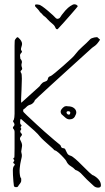

<svg xmlns="http://www.w3.org/2000/svg" viewBox="-20 -874 491 896"><path d="M64 -4Q61 0 54 -0.5Q47 -1 45 -6Q44 -13 42.5 -28Q41 -43 40.5 -57.5Q40 -72 40 -79Q40 -86 41.5 -92Q43 -98 48 -103Q51 -108 45 -111Q39 -114 44 -120Q49 -125 44 -130Q39 -135 47 -139Q47 -143 47.5 -151Q48 -159 48 -183Q48 -207 48 -258Q48 -267 43 -272Q37 -278 44 -285Q51 -292 44 -302Q43 -303 41.5 -306.5Q40 -310 41 -310Q46 -315 47 -327Q48 -339 48 -343V-536Q48 -588 48 -617.5Q48 -647 48 -660.5Q48 -674 48.5 -679Q49 -684 49 -686Q51 -691 56.5 -697Q62 -703 66 -698Q83 -683 83 -669Q83 -664 79.5 -653.5Q76 -643 80 -638Q85 -633 80 -628Q73 -621 73.5 -614.5Q74 -608 75 -600Q85 -589 81.5 -579.5Q78 -570 83 -557Q85 -550 79 -545.5Q73 -541 79 -533Q82 -529 82 -506.5Q82 -484 80.5 -457.5Q79 -431 78.5 -412Q78 -393 80 -395L161 -468Q166 -472 168.5 -476.5Q171 -481 175 -484Q178 -488 183 -490.5Q188 -493 192 -494Q202 -497 203.5 -506.5Q205 -516 216 -519Q221 -521 238 -535Q255 -549 275.5 -567Q296 -585 312 -600Q328 -615 330 -619Q345 -639 364.5 -656Q384 -673 401 -691Q406 -696 419.5 -699Q433 -702 436 -699Q438 -697 441 -694Q444 -691 447 -689Q443 -682 434.5 -671.5Q426 -661 410 -651Q386 -629 352 -598.5Q318 -568 282 -535Q246 -502 214.5 -473.5Q183 -445 163.5 -426.5Q144 -408 143 -407Q141 -400 135 -394Q129 -388 123 -386Q111 -383 104 -375.5Q97 -368 89 -363Q88 -362 88 -358Q88 -354 89 -352Q93 -348 97 -344Q101 -340 105 -336Q157 -287 188.5 -259Q220 -231 236.5 -217.5Q253 -204 258.5 -199.5Q264 -195 264 -192Q266 -183 275 -182.5Q284 -182 286 -174Q294 -156 298.5 -152.5Q303 -149 310 -147Q317 -145 332 -132Q345 -121 363 -102.5Q381 -84 396.5 -69.5Q412 -55 417 -55Q451 -35 451 -9Q451 1 439.5 1.5Q428 2 419 -5Q380 -40 364.5 -58Q349 -76 332 -81Q322 -92 309 -99.5Q296 -107 289 -123Q288 -126 277.5 -137.5Q267 -149 255 -160Q243 -171 234 -173Q229 -179 215 -191Q201 -203 187 -216Q173 -229 167 -236Q159 -247 140.5 -264Q122 -281 79 -318Q74 -322 74 -303Q74 -301 74.5 -298Q75 -295 77 -293Q83 -289 79 -285Q75 -281 77 -277Q82 -272 76 -266Q72 -259 79 -252Q86 -246 79 -239Q69 -229 76 -218Q84 -203 83 -193Q82 -183 79 -167Q80 -159 80.5 -158Q81 -157 81.5 -155.5Q82 -154 82 -146Q82 -142 78 -126Q74 -110 72 -88.5Q70 -67 75 -47Q79 -43 79 -39.5Q79 -36 79 -31Q79 -24 73.5 -17.5Q68 -11 64 -4ZM304 -317Q294 -317 284.5 -325.5Q275 -334 267 -341Q259 -353 267 -364Q273 -372 279.5 -376Q286 -380 296 -378Q315 -378 325.5 -369.5Q336 -361 336 -349Q336 -342 329 -329.5Q322 -317 304 -317ZM301 -339Q306 -339 307 -343Q308 -347 308 -348Q308 -355 298 -355Q295 -356 291 -352Q290 -348 291 -346Q295 -339 301 -339ZM321 -853Q328 -855 333 -853Q335 -853 338 -850.5Q341 -848 343 -846Q344 -845 334 -833.5Q324 -822 309 -804.5Q294 -787 278.5 -770Q263 -753 252 -741Q250 -737 246 -737.5Q242 -738 240 -742Q236 -753 228 -760Q220 -767 212 -774Q205 -780 201.5 -784.5Q198 -789 190 -796Q184 -799 178 -806.5Q172 -814 167 -817Q163 -824 157 -830.5Q151 -837 145 -843Q141 -852 147 -853Q153 -854 161 -852Q166 -852 177.5 -844Q189 -836 202.5 -824.5Q216 -813 227 -803Q238 -793 242 -788Q247 -786 249 -786Q251 -786 257 -789Q259 -790 262.5 -795.5Q266 -801 268 -804Q270 -806 276.5 -814.5Q283 -823 285 -825Q288 -829 297.5 -837.5Q307 -846 321 -853Z"/></svg>

Font: Sankofa Display
Style: Regular
Weight: 400
Designer: Batsirai Madzonga
Foundry: Batsirai Madzonga
Version: Version 1.000; ttfautohint (v1.8.4.7-5d5b)